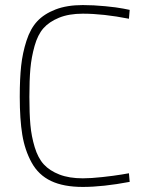

<svg xmlns="http://www.w3.org/2000/svg" viewBox="-20 -729 577 758"><path d="M489 -45 492 -11Q386 9 307 9Q231 9 181.5 -14.5Q132 -38 105 -87Q78 -136 68 -197Q58 -258 58 -347Q58 -418 63.5 -469Q69 -520 84.5 -568Q100 -616 127 -645Q154 -674 199 -691.5Q244 -709 307 -709Q349 -709 395.5 -704.5Q442 -700 467 -695L492 -690L489 -655Q388 -675 307 -675Q252 -675 213 -659Q174 -643 151.5 -617.5Q129 -592 116.5 -547.5Q104 -503 100 -458Q96 -413 96 -347Q96 -281 100 -236Q104 -191 117 -148Q130 -105 153 -80Q176 -55 214.5 -40Q253 -25 307 -25Q339 -25 384.5 -30Q430 -35 460 -40Z"/></svg>

Font: TypoPRO Titillium Text
Style: 1 wt
Weight: 100
Designer: Accademia di Belle Arti di Urbino and others
Foundry: Accademia di Belle Arti di Urbino and others.
Version: Version 25.000